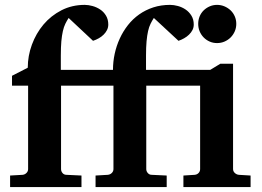

<svg xmlns="http://www.w3.org/2000/svg" viewBox="-20 -760 1066 780"><path d="M725.1 0V-46.9L771 -49.8Q780.8 -50.8 786.9 -57.4Q793 -64 793 -73.2V-412.1H574.2V-73.2Q574.2 -64 580.6 -56.9Q586.9 -49.8 596.2 -49.8L657.2 -46.9V0H368.2V-46.9L418 -49.8Q427.7 -50.8 434.3 -57.4Q440.9 -64 440.9 -73.2V-412.1H228V-73.2Q228 -64 234.1 -56.9Q240.2 -49.8 250 -49.8L311 -46.9V0H21V-46.9L71.8 -49.8Q81.1 -50.8 87.6 -57.4Q94.2 -64 94.2 -73.2V-412.1H28.8V-452.1L92.8 -484.9Q92.8 -532.7 109.6 -578.6Q126.5 -624.5 156.7 -660.4Q187 -696.3 229.7 -718.3Q272.5 -740.2 324.2 -740.2Q338.9 -740.2 355.7 -735.6Q372.6 -731 387 -721.4Q401.4 -711.9 410.6 -696.5Q419.9 -681.2 419.9 -660.2Q419.9 -648.4 414.8 -638.2Q409.7 -627.9 401.1 -619.4Q392.6 -610.8 381.3 -604.5Q370.1 -598.1 357.9 -594.2L258.8 -687Q251.5 -675.8 245.4 -663.3Q239.3 -650.9 235.4 -633.5Q231.4 -616.2 229.2 -592.3Q227.1 -568.4 227.1 -534.2V-476.1H439Q439 -509.3 446 -541.7Q453.1 -574.2 466.6 -603.5Q480 -632.8 499.8 -658Q519.5 -683.1 545.4 -701.4Q571.3 -719.7 602.8 -730Q634.3 -740.2 670.9 -740.2Q686 -740.2 702.9 -735.6Q719.7 -731 733.9 -721.4Q748 -711.9 757.6 -696.5Q767.1 -681.2 767.1 -660.2Q767.1 -648.4 762 -638.2Q756.8 -627.9 748 -619.4Q739.3 -610.8 728 -604.5Q716.8 -598.1 705.1 -594.2L605 -687Q597.7 -675.8 591.6 -663.3Q585.4 -650.9 581.5 -633.5Q577.6 -616.2 575.4 -592.3Q573.2 -568.4 573.2 -534.2V-476.1H834L875 -501H926.8V-73.2Q926.8 -64 933.8 -57.4Q940.9 -50.8 950.2 -49.8L998 -46.9V0ZM939.9 -663.1Q939.9 -647 933.8 -632.8Q927.7 -618.7 917 -607.9Q906.2 -597.2 892.1 -591.1Q877.9 -585 861.8 -585Q845.7 -585 831.8 -591.1Q817.9 -597.2 807.4 -607.9Q796.9 -618.7 791 -632.8Q785.2 -647 785.2 -663.1Q785.2 -679.2 791 -693.4Q796.9 -707.5 807.4 -717.8Q817.9 -728 831.8 -734.1Q845.7 -740.2 861.8 -740.2Q877.9 -740.2 892.1 -734.1Q906.2 -728 917 -717.8Q927.7 -707.5 933.8 -693.4Q939.9 -679.2 939.9 -663.1Z"/></svg>

Font: Charis SIL APac
Style: Bold
Weight: 700
Foundry: SIL International
Version: Version 5.000